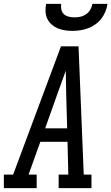

<svg xmlns="http://www.w3.org/2000/svg" viewBox="-46 -975 577 995"><path d="M-26 0V-70H22L270 -735H361L388 -70H428V0H258V-70H308L304 -240H163L102 -70H144V0ZM302 -310 297 -490Q297 -520 296 -549.5Q295 -579 295 -609Q284 -579 273.5 -549.5Q263 -520 252 -490L188 -310ZM329 -815Q309 -815 289.5 -818Q270 -821 252.5 -828.5Q235 -836 221 -848.5Q207 -861 199 -878Q191 -895 190 -915Q189 -935 193 -955H271Q269 -940 272 -925.5Q275 -911 285.5 -901.5Q296 -892 310.5 -888.5Q325 -885 340 -885Q356 -885 371.5 -888.5Q387 -892 400.5 -901.5Q414 -911 422 -925Q430 -939 433 -955H511Q508 -934 500 -914.5Q492 -895 479 -878Q466 -861 448 -848.5Q430 -836 410 -828.5Q390 -821 369.5 -818Q349 -815 329 -815Z"/></svg>

Font: Iosevka Slab Oblique
Style: Regular
Weight: 400
Italic angle: -9°
Monospace: yes
Designer: Belleve Invis
Foundry: Belleve Invis
Version: Version 11.1.1; ttfautohint (v1.8.3)